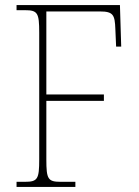

<svg xmlns="http://www.w3.org/2000/svg" viewBox="-20 -734 544 754"><path d="M45 0H276V-20H218C168 -20 162 -31 162 -108V-338H388V-363H162V-689H373C425 -689 431 -675 433 -620L436 -551H456L451 -714H45V-694H78C128 -694 134 -683 134 -606V-108C134 -31 128 -20 78 -20H45Z"/></svg>

Font: Noto Serif Devanagari SemiCondensed Thin
Style: Regular
Weight: 100
Width: 4
Designer: Universal Thirst, Indian Type Foundry and the Monotype Design Team
Foundry: Monotype Imaging Inc.
Version: Version 2.004